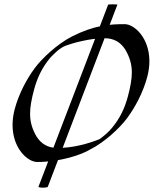

<svg xmlns="http://www.w3.org/2000/svg" viewBox="-20 -761 722 902"><path d="M531.7 -739.7C519.5 -741.2 502.4 -741.2 488.3 -739.7L160.2 117.7C172.4 121.6 189.5 122.1 204.1 117.7ZM565.7 -647.5C496.9 -647.5 424.1 -643.6 316.6 -588.9C248.6 -553.7 177 -486.8 143.2 -440.9C105.1 -389.6 68.3 -319.8 49.4 -249.5C42.2 -222.4 39 -197.1 39 -173.9C39 -64.5 109.4 0 155 0C263.8 0 363.8 -34.2 404.2 -59.1C471.9 -93.3 543.6 -160.2 577.5 -206.5C615.6 -257.8 652.4 -327.6 671.4 -398.4C678.6 -425.4 681.8 -450.5 681.8 -473.7C681.8 -582.9 611.3 -647.5 565.7 -647.5ZM291.4 -547.4C322.3 -559.1 405 -581.5 470 -581.5C516.3 -581.5 546.3 -562 567.8 -529.3C589.7 -492.4 599.3 -458.7 599.3 -420.2C599.3 -387.8 592.5 -352 580.8 -308.1C566.8 -255.9 546.1 -208 504.5 -158.2C490.7 -141.6 470.4 -124 447.9 -107.4C392.6 -85 321.1 -65.9 250.3 -65.9C204.4 -65.9 174.4 -85.4 152.8 -117.7C130.9 -154.5 121.3 -188.4 121.3 -226.9C121.3 -259.4 128.1 -295.1 139.8 -338.9C153.8 -391.1 174.7 -439.9 215.7 -489.3C234 -508.3 260.2 -536.6 291.4 -547.4Z"/></svg>

Font: Pierce
Style: Oblique
Weight: 400
Italic angle: -15°
Version: Version 0.2.0